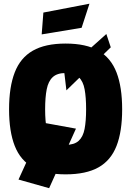

<svg xmlns="http://www.w3.org/2000/svg" viewBox="-20 -920 703 1027"><path d="M203 -736 212 -852.8 458.5 -900.2 416.5 -771.3ZM242.8 86.6 79 40.4 217.2 -262.7 386.3 -231.9ZM335.2 -436.7 323.4 -536.3 548.8 -738.1 572.5 -666.9ZM331 12.6Q222.3 12.6 155.8 -24.8Q89.4 -62.1 58.9 -139.4Q28.5 -216.6 28.5 -335.4Q28.5 -454.3 58.7 -532.4Q88.8 -610.6 155.3 -648.8Q221.8 -687 331 -687Q440.7 -687 506.9 -648.8Q573.1 -610.6 603.3 -532.4Q633.4 -454.3 633.4 -335.4Q633.4 -216.6 603.3 -139.4Q573.1 -62.1 506.9 -24.8Q440.7 12.6 331 12.6ZM331 -145.1Q377 -145.1 400.6 -166.5Q424.2 -188 432.4 -230.2Q440.6 -272.4 440.6 -335.4Q440.6 -399.5 432.6 -442.4Q424.7 -485.3 401.2 -507.3Q377.6 -529.4 331 -529.4Q285.5 -529.4 261.9 -507.3Q238.3 -485.3 229.9 -442.4Q221.4 -399.5 221.4 -335.4Q221.4 -272.4 229.9 -229.9Q238.3 -187.4 261.9 -166.2Q285.5 -145.1 331 -145.1Z"/></svg>

Font: Titillium Web SemiBold
Style: Regular
Weight: 600
Designer: Mohamed Gaber, Accademia di Belle Arti di Urbino
Foundry: Kief Type Foundry, Accademia di Belle Arti di Urbino
Version: Version 3.000; ttfautohint (v1.8.4)